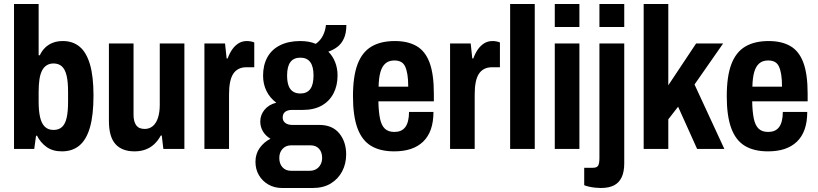

<svg xmlns="http://www.w3.org/2000/svg" viewBox="-20 -744 4085 959"><path d="M289 12Q243 12 212.5 -10Q182 -32 165 -66H160L151 0H50V-724H173V-468H179Q189 -490 205.5 -506Q222 -522 244 -530.5Q266 -539 294 -539Q344 -539 378 -510.5Q412 -482 429.5 -422Q447 -362 447 -267Q447 -170 429.5 -108.5Q412 -47 377 -17.5Q342 12 289 12ZM247 -95Q274 -95 290 -110Q306 -125 313 -156Q320 -187 320 -236V-286Q320 -336 312.5 -367Q305 -398 289 -412.5Q273 -427 247 -427Q228 -427 213.5 -418Q199 -409 190 -391.5Q181 -374 177 -347.5Q173 -321 173 -285V-236Q173 -191 180 -159.5Q187 -128 203.5 -111.5Q220 -95 247 -95Z M652 12Q589 12 556.5 -24.5Q524 -61 524 -140V-527H647V-170Q647 -153 650.5 -140Q654 -127 660.5 -118Q667 -109 677.5 -104.5Q688 -100 703 -100Q726 -100 743 -114Q760 -128 769 -155.5Q778 -183 778 -220V-527H901V0H796L788 -67H783Q769 -41 750 -23.5Q731 -6 706.5 3Q682 12 652 12Z M1001 0V-527H1104L1112 -452H1117Q1127 -479 1140.5 -498Q1154 -517 1172 -528Q1190 -539 1213 -539Q1224 -539 1233.5 -537Q1243 -535 1250 -532V-408H1209Q1188 -408 1171.5 -399.5Q1155 -391 1144.5 -374.5Q1134 -358 1129 -332.5Q1124 -307 1124 -272V0Z M1389 195Q1351 195 1321 178Q1291 161 1273.5 131.5Q1256 102 1256 64Q1256 24 1277.5 -5.5Q1299 -35 1331 -51Q1307 -65 1293.5 -87.5Q1280 -110 1280 -137Q1280 -170 1301.5 -196Q1323 -222 1360 -231Q1328 -255 1311 -289.5Q1294 -324 1294 -366Q1294 -419 1315.5 -458Q1337 -497 1379 -518Q1421 -539 1480 -539Q1502 -539 1521.5 -535.5Q1541 -532 1557 -525Q1580 -541 1592.5 -565.5Q1605 -590 1608 -619H1710Q1710 -579 1698 -552.5Q1686 -526 1666 -510.5Q1646 -495 1620 -486Q1642 -464 1654 -433.5Q1666 -403 1666 -367Q1666 -316 1645.5 -277Q1625 -238 1586.5 -216.5Q1548 -195 1493 -195H1439Q1417 -195 1404.5 -185.5Q1392 -176 1392 -157Q1392 -140 1405 -130Q1418 -120 1440 -120H1575Q1640 -120 1674.5 -78Q1709 -36 1709 27Q1709 74 1689 112Q1669 150 1632 172.5Q1595 195 1542 195ZM1433 109H1527Q1545 109 1559 101Q1573 93 1581 78Q1589 63 1589 45Q1589 16 1573.5 -1Q1558 -18 1532 -18H1433Q1408 -18 1391.5 -0.5Q1375 17 1375 45Q1375 74 1391 91.5Q1407 109 1433 109ZM1480 -277Q1513 -277 1529.5 -299Q1546 -321 1546 -367Q1546 -412 1529.5 -434Q1513 -456 1480 -456Q1447 -456 1430.5 -434Q1414 -412 1414 -367Q1414 -337 1421 -317Q1428 -297 1443 -287Q1458 -277 1480 -277Z M1949 12Q1878 12 1832.5 -16Q1787 -44 1765 -105Q1743 -166 1743 -263Q1743 -363 1766 -423.5Q1789 -484 1835.5 -511.5Q1882 -539 1952 -539Q2017 -539 2060.5 -514Q2104 -489 2125.5 -431.5Q2147 -374 2147 -276V-238H1870Q1871 -186 1878 -152Q1885 -118 1902 -101.5Q1919 -85 1950 -85Q1967 -85 1980.5 -90.5Q1994 -96 2003.5 -108Q2013 -120 2018 -139.5Q2023 -159 2023 -185H2145Q2145 -135 2132 -98Q2119 -61 2093.5 -36.5Q2068 -12 2032 0Q1996 12 1949 12ZM1871 -311H2019Q2019 -347 2015 -371.5Q2011 -396 2003.5 -412Q1996 -428 1982.5 -435Q1969 -442 1950 -442Q1922 -442 1905 -427Q1888 -412 1880 -383.5Q1872 -355 1871 -311Z M2228 0V-527H2331L2339 -452H2344Q2354 -479 2367.5 -498Q2381 -517 2399 -528Q2417 -539 2440 -539Q2451 -539 2460.5 -537Q2470 -535 2477 -532V-408H2436Q2415 -408 2398.5 -399.5Q2382 -391 2371.5 -374.5Q2361 -358 2356 -332.5Q2351 -307 2351 -272V0Z M2528 0V-724H2651V0Z M2751 -609V-724H2874V-609ZM2751 0V-527H2874V0Z M2974 -609V-724H3098V-609ZM2981 195Q2971 195 2954.5 193.5Q2938 192 2922.5 188.5Q2907 185 2898 181V94H2942Q2962 94 2968 82.5Q2974 71 2974 44V-527H3098V71Q3098 114 3085 141.5Q3072 169 3046.5 182Q3021 195 2981 195Z M3195 0V-724H3318V-318L3457 -527H3592L3449 -322L3598 0H3462L3367 -211L3318 -148V0Z M3816 12Q3745 12 3699.5 -16Q3654 -44 3632 -105Q3610 -166 3610 -263Q3610 -363 3633 -423.5Q3656 -484 3702.5 -511.5Q3749 -539 3819 -539Q3884 -539 3927.5 -514Q3971 -489 3992.5 -431.5Q4014 -374 4014 -276V-238H3737Q3738 -186 3745 -152Q3752 -118 3769 -101.5Q3786 -85 3817 -85Q3834 -85 3847.5 -90.5Q3861 -96 3870.5 -108Q3880 -120 3885 -139.5Q3890 -159 3890 -185H4012Q4012 -135 3999 -98Q3986 -61 3960.5 -36.5Q3935 -12 3899 0Q3863 12 3816 12ZM3738 -311H3886Q3886 -347 3882 -371.5Q3878 -396 3870.5 -412Q3863 -428 3849.5 -435Q3836 -442 3817 -442Q3789 -442 3772 -427Q3755 -412 3747 -383.5Q3739 -355 3738 -311Z"/></svg>

Font: Archivo Condensed
Style: Bold
Weight: 700
Width: 3
Designer: Hector Gatti
Foundry: Omnibus-Type
Version: Version 2.001